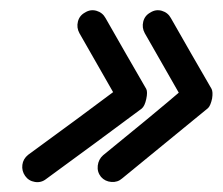

<svg xmlns="http://www.w3.org/2000/svg" viewBox="-20 -456 443 382"><path d="M190 -420Q210 -385 230 -350Q250 -315 271 -279Q274 -273 271 -259Q268 -245 262 -240Q215 -205 167.5 -170Q120 -135 72 -100Q62 -92 49.5 -94Q37 -96 30 -106Q23 -116 24.5 -128Q26 -140 36 -148Q84 -183 131.5 -218Q179 -253 227 -289Q230 -291 229.5 -284Q229 -277 227 -268Q226 -259 223 -252.5Q220 -246 218 -250Q178 -320 138 -390Q132 -401 135 -413Q138 -425 149 -431Q160 -438 172 -434.5Q184 -431 190 -420ZM279 -431Q290 -438 302 -434.5Q314 -431 320 -420Q340 -385 360 -350Q380 -315 401 -279Q404 -273 402 -260Q399 -246 394 -241Q351 -206 308.5 -171Q266 -136 223 -101Q214 -93 201.5 -94Q189 -95 181 -104Q173 -114 174.5 -126.5Q176 -139 185 -147Q228 -182 270.5 -217Q313 -252 355 -288Q358 -290 358 -283Q358 -276 356 -268Q355 -259 352.5 -253Q350 -247 348 -250Q328 -285 308 -320Q288 -355 268 -390Q262 -401 265 -413Q268 -425 279 -431Z"/></svg>

Font: FRB American Cursive Guidelines Arrows
Style: Bold Italic
Weight: 700
Italic angle: -25°
Version: Version 2.0;Modular Font Editor K font №1